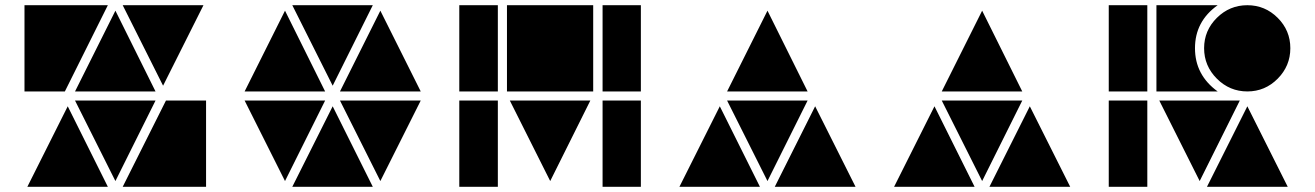

<svg xmlns="http://www.w3.org/2000/svg" viewBox="-20 -717 5047 737"><path d="M771 0H451L617 -331H771ZM577 -366H268L423 -676ZM606 -388 451 -697H761ZM229 -366H74V-697H394ZM394 0H85L240 -309ZM423 -22 268 -331H577Z M1257 -388 1102 -697H1411ZM1595 -366H1285L1440 -676ZM1440 -22 1285 -331H1595ZM1228 -366H919L1074 -676ZM1411 0H1102L1257 -309ZM1074 -22 919 -331H1228Z M2092 -22 1937 -331H2246ZM1891 0H1743V-331H1891ZM1891 -366H1743V-697H1891ZM2440 0H2293V-331H2440ZM2440 -366H2293V-697H2440ZM2257 -366H1926V-697H2257Z M2926 -22 2771 -331H3080ZM3264 0H2954L3109 -309ZM2897 0H2588L2743 -309ZM3080 -366H2771L2926 -676Z M3750 -22 3595 -331H3904ZM4088 0H3778L3933 -309ZM3721 0H3412L3567 -309ZM3904 -366H3595L3750 -676Z M4585 -22 4430 -331H4739ZM4768 -366Q4700 -366 4651 -415Q4602 -464 4602 -532Q4602 -600 4651 -648.5Q4700 -697 4768 -697Q4836 -697 4884.5 -648.5Q4933 -600 4933 -532Q4933 -464 4884.5 -415Q4836 -366 4768 -366ZM4654 -366H4419V-697H4654Q4567 -635 4567 -532Q4567 -429 4654 -366ZM4384 -366H4236V-697H4384ZM4384 0H4236V-331H4384ZM4923 0H4613L4768 -309Z"/></svg>

Font: Geotalism
Style: Regular
Weight: 400
Designer: GGBotNet
Foundry: GGBotNet
Version: 1.00